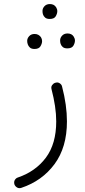

<svg xmlns="http://www.w3.org/2000/svg" viewBox="-20 -677 428 962"><path d="M255.4 -261.7Q268.6 -266.6 278.8 -260Q289.1 -253.4 291 -243.2Q315.4 -149.9 315.4 -68.4Q315.4 61 253.2 145.3Q190.9 229.5 86.9 264.2Q74.7 268.1 65.2 262.2Q55.7 256.3 52.2 246.6Q48.8 233.9 54.4 224.6Q60.1 215.3 69.3 212.4Q158.2 182.1 210 112.8Q261.7 43.5 261.7 -68.4Q261.7 -105.5 255.6 -146Q249.5 -186.5 238.3 -229.5Q234.9 -241.7 241 -250.2Q247.1 -258.8 255.4 -261.7ZM192.9 -622.1Q192.9 -635.3 202.9 -646Q212.9 -656.7 230 -656.7Q251 -656.7 261.2 -640.6Q267.1 -631.3 267.1 -621.1Q267.1 -608.9 259.3 -595.5Q251.5 -582 229 -582Q213.9 -582 206.1 -588.9Q198.2 -595.7 195.3 -605Q192.9 -611.8 192.9 -622.1ZM281.2 -474.6Q281.2 -487.8 291.3 -498.5Q301.3 -509.3 318.4 -509.3Q339.8 -509.3 349.6 -493.2Q355.5 -483.9 355.5 -473.6Q355.5 -461.4 347.7 -448Q339.8 -434.6 317.4 -434.6Q302.2 -434.6 294.4 -441.4Q286.6 -448.2 283.7 -457.5Q281.2 -464.4 281.2 -474.6ZM116.2 -472.2Q116.2 -484.9 126.2 -495.8Q136.2 -506.8 153.3 -506.8Q164.6 -506.8 172.4 -502.2Q180.2 -497.6 185.1 -490.7Q190.9 -481.4 190.9 -471.2Q190.9 -459 182.9 -445.3Q174.8 -431.6 152.8 -431.6Q137.7 -431.6 129.9 -438.7Q122.1 -445.8 119.1 -455.1Q116.2 -463.4 116.2 -472.2Z"/></svg>

Font: Mikhak Light
Style: Regular
Weight: 300
Designer: Amin Abedi
Version: Version 3.3